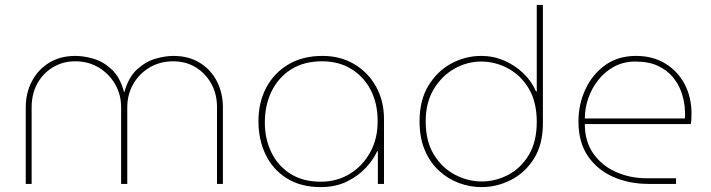

<svg xmlns="http://www.w3.org/2000/svg" viewBox="-20 -750 2900 783"><path d="M85 0V-312Q85 -370 109.5 -417.5Q134 -465 179.5 -493.5Q225 -522 288 -522Q321 -522 361 -510.5Q401 -499 435.5 -467Q470 -435 486 -374H487Q504 -435 539 -467Q574 -499 614 -510.5Q654 -522 687 -522Q750 -522 795.5 -493.5Q841 -465 865 -417.5Q889 -370 889 -312V0H865V-312Q865 -367 841.5 -409Q818 -451 778 -475.5Q738 -500 686 -500Q633 -500 590.5 -475Q548 -450 523.5 -407.5Q499 -365 499 -312V0H474V-312Q474 -365 449 -407.5Q424 -450 382 -475Q340 -500 287 -500Q236 -500 195.5 -475.5Q155 -451 132 -409Q109 -367 109 -312V0Z M1288 13Q1207 13 1150 -22.5Q1093 -58 1063.5 -119Q1034 -180 1034 -256Q1034 -332 1065.5 -392Q1097 -452 1155.5 -487Q1214 -522 1295 -522Q1369 -522 1425.5 -488Q1482 -454 1514 -396Q1546 -338 1546 -264V0H1521V-133H1518Q1504 -101 1473 -67Q1442 -33 1395.5 -10Q1349 13 1288 13ZM1288 -9Q1354 -9 1406.5 -41Q1459 -73 1490 -129.5Q1521 -186 1520 -258Q1520 -328 1492 -382.5Q1464 -437 1413 -468.5Q1362 -500 1293 -500Q1220 -500 1168 -467.5Q1116 -435 1088 -378.5Q1060 -322 1060 -250Q1060 -184 1086.5 -129Q1113 -74 1164 -41.5Q1215 -9 1288 -9Z M1944 13Q2006 13 2063.5 -16Q2121 -45 2157.5 -103Q2194 -161 2194 -247V-730H2169V-377H2166Q2148 -419 2114 -451.5Q2080 -484 2036 -503Q1992 -522 1943 -522Q1878 -522 1820.5 -491Q1763 -460 1727 -400.5Q1691 -341 1691 -255Q1691 -188 1712.5 -137.5Q1734 -87 1770.5 -53.5Q1807 -20 1852 -3.5Q1897 13 1944 13ZM1945 -10Q1888 -10 1835.5 -37.5Q1783 -65 1749.5 -119.5Q1716 -174 1716 -255Q1716 -332 1749 -386.5Q1782 -441 1833.5 -470Q1885 -499 1942 -499Q1999 -499 2051 -471.5Q2103 -444 2136 -389.5Q2169 -335 2169 -253Q2169 -172 2136.5 -118Q2104 -64 2052.5 -37Q2001 -10 1945 -10Z M2625 0Q2546 0 2481 -28.5Q2416 -57 2377.5 -113.5Q2339 -170 2339 -255Q2339 -324 2367 -385Q2395 -446 2447.5 -484Q2500 -522 2574 -522Q2642 -522 2693 -491Q2744 -460 2772 -407Q2800 -354 2800 -287Q2800 -276 2799.5 -265.5Q2799 -255 2797 -244H2365Q2365 -172 2400.5 -122.5Q2436 -73 2493.5 -48Q2551 -23 2617 -23H2737V0ZM2365 -267H2773Q2775 -287 2772 -316.5Q2769 -346 2757.5 -377.5Q2746 -409 2723 -436.5Q2700 -464 2663 -481.5Q2626 -499 2571 -499Q2523 -499 2485 -478.5Q2447 -458 2420 -424Q2393 -390 2379 -349Q2365 -308 2365 -267Z"/></svg>

Font: MuseoModerno SemiBold Thin
Style: Regular
Weight: 250
Version: Version 1.001